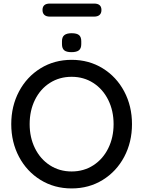

<svg xmlns="http://www.w3.org/2000/svg" viewBox="-20 -1045 802 1075"><path d="M381 10Q284 10 207 -37.5Q130 -85 86.5 -167Q43 -249 43 -350Q43 -451 86.5 -533Q130 -615 207 -662.5Q284 -710 381 -710Q478 -710 555 -662.5Q632 -615 675.5 -533Q719 -451 719 -350Q719 -249 675.5 -167Q632 -85 555 -37.5Q478 10 381 10ZM381 -615Q313 -615 259.5 -581Q206 -547 176 -486.5Q146 -426 146 -350Q146 -275 176 -214.5Q206 -154 259.5 -119.5Q313 -85 381 -85Q449 -85 502.5 -119.5Q556 -154 586 -214.5Q616 -275 616 -350Q616 -425 586 -485.5Q556 -546 502.5 -580.5Q449 -615 381 -615ZM327 -798V-814Q327 -838 340.5 -848.5Q354 -859 381 -859Q410 -859 422.5 -848.5Q435 -838 435 -814V-798Q435 -774 422 -763.5Q409 -753 380 -753Q352 -753 339.5 -763.5Q327 -774 327 -798ZM218 -989Q218 -1025 259 -1025H507Q548 -1025 548 -989Q548 -971 537.5 -961.5Q527 -952 507 -952H259Q239 -952 228.5 -961.5Q218 -971 218 -989Z"/></svg>

Font: Quicksand Medium
Style: Regular
Weight: 500
Designer: Andrew Paglinawan
Foundry: Andrew Paglinawan
Version: Version 3.000